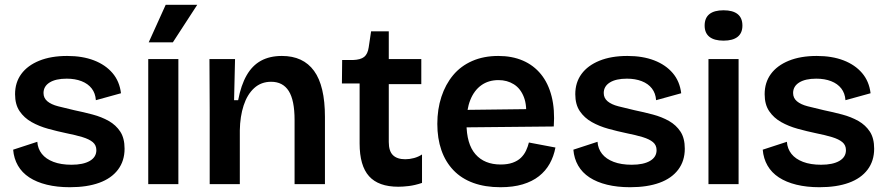

<svg xmlns="http://www.w3.org/2000/svg" viewBox="-20 -770 3708 803"><path d="M272 13Q219 13 176 2.5Q133 -8 102.5 -28Q72 -48 55 -77.5Q38 -107 35 -144L136 -177Q138 -148 155 -126.5Q172 -105 203.5 -93Q235 -81 279 -81Q328 -81 355.5 -97Q383 -113 383 -142Q383 -163 368 -175.5Q353 -188 325 -196.5Q297 -205 257 -213Q219 -221 181 -231.5Q143 -242 112 -259.5Q81 -277 62 -305Q43 -333 43 -376Q43 -425 69 -460.5Q95 -496 144 -516Q193 -536 261 -536Q325 -536 373 -517.5Q421 -499 450.5 -464.5Q480 -430 486 -380L381 -351Q379 -380 363.5 -400Q348 -420 321 -430.5Q294 -441 259 -441Q213 -441 187.5 -425Q162 -409 162 -381Q162 -360 178 -346.5Q194 -333 223 -325.5Q252 -318 291 -309Q330 -301 367.5 -291Q405 -281 435 -264Q465 -247 483 -219.5Q501 -192 501 -148Q501 -97 473.5 -60.5Q446 -24 395 -5.5Q344 13 272 13Z M600 0V-523H726V0ZM703 -593H602L673 -750H805Z M857 0V-311L856 -523H963L959 -351H976Q988 -414 1011.5 -455Q1035 -496 1071.5 -516Q1108 -536 1159 -536Q1248 -536 1293.5 -473.5Q1339 -411 1339 -281V0H1212V-268Q1212 -351 1187.5 -389.5Q1163 -428 1114 -428Q1072 -428 1043 -401.5Q1014 -375 999 -329Q984 -283 983 -225V0Z M1646 11Q1563 11 1523.5 -33Q1484 -77 1484 -170V-421H1410L1411 -519H1456Q1488 -520 1503 -532Q1518 -544 1522 -572L1532 -639H1606V-523H1742V-418H1606V-176Q1606 -138 1623.5 -121Q1641 -104 1675 -104Q1693 -104 1711.5 -109Q1730 -114 1745 -124V-5Q1715 5 1690 8Q1665 11 1646 11Z M2073 13Q2009 13 1959.5 -5Q1910 -23 1876.5 -58Q1843 -93 1826 -142Q1809 -191 1809 -252Q1809 -313 1826 -365Q1843 -417 1875 -455.5Q1907 -494 1955 -515Q2003 -536 2064 -536Q2122 -536 2167 -516.5Q2212 -497 2242.5 -459.5Q2273 -422 2287 -367Q2301 -312 2296 -241L1890 -237V-310L2219 -314L2179 -273Q2185 -328 2171 -364Q2157 -400 2129 -417.5Q2101 -435 2065 -435Q2023 -435 1993 -413.5Q1963 -392 1947 -352Q1931 -312 1931 -255Q1931 -168 1968.5 -125Q2006 -82 2074 -82Q2103 -82 2124 -89.5Q2145 -97 2158.5 -110Q2172 -123 2180 -140Q2188 -157 2192 -174L2303 -153Q2296 -116 2279 -85.5Q2262 -55 2234 -33Q2206 -11 2166 1Q2126 13 2073 13Z M2615 13Q2562 13 2519 2.5Q2476 -8 2445.5 -28Q2415 -48 2398 -77.5Q2381 -107 2378 -144L2479 -177Q2481 -148 2498 -126.5Q2515 -105 2546.5 -93Q2578 -81 2622 -81Q2671 -81 2698.5 -97Q2726 -113 2726 -142Q2726 -163 2711 -175.5Q2696 -188 2668 -196.5Q2640 -205 2600 -213Q2562 -221 2524 -231.5Q2486 -242 2455 -259.5Q2424 -277 2405 -305Q2386 -333 2386 -376Q2386 -425 2412 -460.5Q2438 -496 2487 -516Q2536 -536 2604 -536Q2668 -536 2716 -517.5Q2764 -499 2793.5 -464.5Q2823 -430 2829 -380L2724 -351Q2722 -380 2706.5 -400Q2691 -420 2664 -430.5Q2637 -441 2602 -441Q2556 -441 2530.5 -425Q2505 -409 2505 -381Q2505 -360 2521 -346.5Q2537 -333 2566 -325.5Q2595 -318 2634 -309Q2673 -301 2710.5 -291Q2748 -281 2778 -264Q2808 -247 2826 -219.5Q2844 -192 2844 -148Q2844 -97 2816.5 -60.5Q2789 -24 2738 -5.5Q2687 13 2615 13Z M2943 0V-523H3069V0ZM3006 -600Q2967 -600 2947 -616Q2927 -632 2927 -663Q2927 -695 2947 -711Q2967 -727 3006 -727Q3045 -727 3065 -711Q3085 -695 3085 -663Q3085 -632 3065 -616Q3045 -600 3006 -600Z M3407 13Q3354 13 3311 2.5Q3268 -8 3237.5 -28Q3207 -48 3190 -77.5Q3173 -107 3170 -144L3271 -177Q3273 -148 3290 -126.5Q3307 -105 3338.5 -93Q3370 -81 3414 -81Q3463 -81 3490.5 -97Q3518 -113 3518 -142Q3518 -163 3503 -175.5Q3488 -188 3460 -196.5Q3432 -205 3392 -213Q3354 -221 3316 -231.5Q3278 -242 3247 -259.5Q3216 -277 3197 -305Q3178 -333 3178 -376Q3178 -425 3204 -460.5Q3230 -496 3279 -516Q3328 -536 3396 -536Q3460 -536 3508 -517.5Q3556 -499 3585.5 -464.5Q3615 -430 3621 -380L3516 -351Q3514 -380 3498.5 -400Q3483 -420 3456 -430.5Q3429 -441 3394 -441Q3348 -441 3322.5 -425Q3297 -409 3297 -381Q3297 -360 3313 -346.5Q3329 -333 3358 -325.5Q3387 -318 3426 -309Q3465 -301 3502.5 -291Q3540 -281 3570 -264Q3600 -247 3618 -219.5Q3636 -192 3636 -148Q3636 -97 3608.5 -60.5Q3581 -24 3530 -5.5Q3479 13 3407 13Z"/></svg>

Font: Bricolage Grotesque 28pt SemiBold
Style: Regular
Weight: 600
Version: Version 1.001;gftools[0.9.33.dev8+g029e19f]